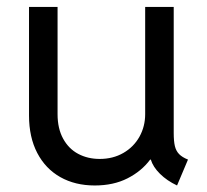

<svg xmlns="http://www.w3.org/2000/svg" viewBox="-20 -538 610 565"><path d="M65.4 -198.2V-517.6H149.4V-202.1Q149.4 -159.7 165.8 -129.9Q182.1 -100.1 210.2 -85.2Q238.3 -70.3 273.4 -70.3Q312.5 -70.3 343 -87.9Q373.5 -105.5 390.4 -135.7Q407.2 -166 407.2 -202.1V-517.6H491.2V-146.5Q491.2 -122.6 494.6 -108.2Q498 -93.8 507.1 -84.5Q516.1 -75.2 533.2 -68.4L501 7.8Q471.2 -6.3 450.7 -26.6Q430.2 -46.9 423.8 -68.4H421.9Q396.5 -34.2 355.2 -13.2Q314 7.8 258.8 7.8Q201.2 7.8 157.5 -16.8Q113.8 -41.5 89.6 -87.9Q65.4 -134.3 65.4 -198.2Z"/></svg>

Font: Reddit Sans Strawberry
Style: Regular
Weight: 400
Designer: Stephen Hutchings
Foundry: Reddit
Version: Version 1.013